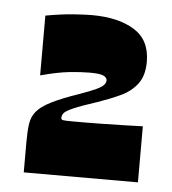

<svg xmlns="http://www.w3.org/2000/svg" viewBox="-38 -837 416 464"><g transform="rotate(5 170.0 -604.5)"><path d="M36 -408V-482Q36 -508 38.5 -525.5Q41 -543 51.5 -556Q62 -569 86.5 -581.5Q111 -594 155 -609Q180 -618 193 -624Q206 -630 211 -635.5Q216 -641 216 -647Q216 -654 207 -658Q198 -662 174 -662Q152 -662 124 -659Q96 -656 55 -645V-790Q94 -797 122.5 -799Q151 -801 167 -801Q231 -801 270 -777Q309 -753 309 -700Q309 -666 293.5 -646Q278 -626 253 -614.5Q228 -603 199 -593Q159 -580 141 -572Q123 -564 119 -558.5Q115 -553 115 -547Q115 -543 119.5 -542Q124 -541 144 -541Q156 -541 175 -541Q194 -541 216.5 -541.5Q239 -542 264 -542.5Q289 -543 313 -544V-408Z"/></g></svg>

Font: Ojuju ExtraBold
Style: Regular
Weight: 800
Designer: Chisaokwu Joboson, Mirko Velimirovic
Foundry: Udi Foundry
Version: Version 1.000